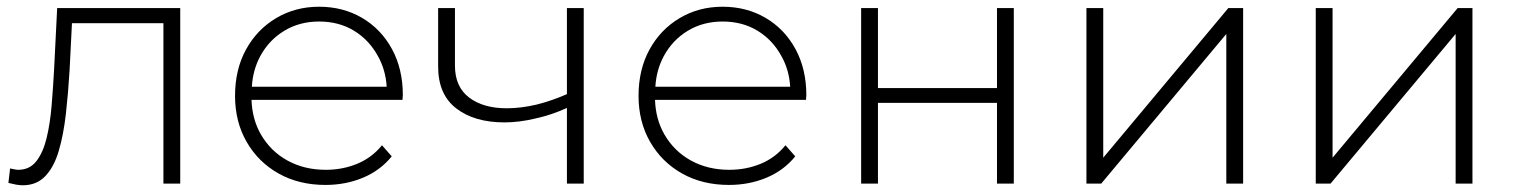

<svg xmlns="http://www.w3.org/2000/svg" viewBox="-20 -546 4507 571"><path d="M5 -2 10 -45Q16 -44 22.5 -42.5Q29 -41 34 -41Q68 -41 88 -66.5Q108 -92 118.5 -135Q129 -178 133.5 -232Q138 -286 141 -342L150 -522H516V0H466V-477H194L187 -338Q183 -270 176 -208Q169 -146 155 -98Q141 -50 115 -22.5Q89 5 48 5Q38 5 27.5 3Q17 1 5 -2Z M948 4Q869 4 808.5 -30Q748 -64 713.5 -124Q679 -184 679 -261Q679 -339 711.5 -398.5Q744 -458 801 -492Q858 -526 929 -526Q1000 -526 1056.5 -493Q1113 -460 1145.5 -400.5Q1178 -341 1178 -263Q1178 -260 1177.5 -256.5Q1177 -253 1177 -249H728Q730 -191 756 -146Q785 -96 835 -68.5Q885 -41 949 -41Q999 -41 1042.5 -59Q1086 -77 1116 -114L1145 -81Q1111 -39 1059.5 -17.5Q1008 4 948 4ZM1130 -288Q1127 -338 1104 -379Q1078 -427 1033 -454.5Q988 -482 929 -482Q871 -482 825.5 -454.5Q780 -427 754 -379Q732 -338 729 -288Z M1666 0V-225Q1620 -204 1574 -194Q1525 -182 1480 -182Q1391 -182 1337 -223.5Q1283 -265 1283 -348V-522H1333V-351Q1333 -288 1375 -256Q1417 -224 1487 -224Q1529 -224 1576 -235Q1620 -246 1666 -266V-522H1716V0Z M2148 4Q2069 4 2008.5 -30Q1948 -64 1913.5 -124Q1879 -184 1879 -261Q1879 -339 1911.5 -398.5Q1944 -458 2001 -492Q2058 -526 2129 -526Q2200 -526 2256.5 -493Q2313 -460 2345.5 -400.5Q2378 -341 2378 -263Q2378 -260 2377.5 -256.5Q2377 -253 2377 -249H1928Q1930 -191 1956 -146Q1985 -96 2035 -68.5Q2085 -41 2149 -41Q2199 -41 2242.5 -59Q2286 -77 2316 -114L2345 -81Q2311 -39 2259.5 -17.5Q2208 4 2148 4ZM2330 -288Q2327 -338 2304 -379Q2278 -427 2233 -454.5Q2188 -482 2129 -482Q2071 -482 2025.5 -454.5Q1980 -427 1954 -379Q1932 -338 1929 -288Z M2541 0V-522H2591V-284H2945V-522H2995V0H2945V-240H2591V0Z M3211 0V-522H3261V-77L3633 -522H3677V0H3627V-445L3255 0Z M3893 0V-522H3943V-77L4315 -522H4359V0H4309V-445L3937 0Z"/></svg>

Font: Montserrat Z Light
Style: Regular
Weight: 300
Designer: Julieta Ulanovsky
Foundry: Julieta Ulanovsky
Version: Version 8.000